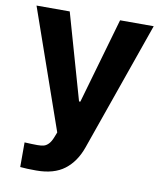

<svg xmlns="http://www.w3.org/2000/svg" viewBox="-82 -596 726 862"><g transform="rotate(10 281.0 -165.5)"><path d="M68.4 196.3V84Q105.5 85.9 127 85.9Q144 85.9 155.5 83Q167 80.1 177.5 69.3Q188 58.6 196.3 37.1L205.1 14.6L14.6 -530.3H166L277.3 -139.6H283.2L395.5 -530.3H548.8L341.8 58.6Q317.9 126.5 270 162.8Q222.2 199.2 141.6 199.2Q96.2 199.2 68.4 196.3Z"/></g></svg>

Font: WEMIX Pretendard
Style: Bold
Weight: 700
Designer: Base glyphs from Inter by Rasmus Andersson; Hangeul glyphs from Noto Sans CJK(Source Han Sans) by Jang Soo-young and Kan
Foundry: Kil Hyung-jin
Version: Version 1.000